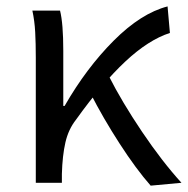

<svg xmlns="http://www.w3.org/2000/svg" viewBox="-20 -576 592 605"><path d="M82 -542.6H169.2Q179.4 -502.4 179.4 -415.8V-242.2H183.6Q252 -361.4 338.2 -447.8Q424.4 -534.2 508 -555.8L515.4 -472.2Q447.8 -450.4 374.8 -382.1Q301.8 -313.8 219.6 -199Q195.6 -168.6 186.1 -127.2Q176.6 -85.8 175 -27.8V0H92.8V-394.4Q92.8 -439.4 90.9 -474.8Q89 -510.2 82 -542.6ZM264.6 -282.8 322.6 -337Q364.2 -254.8 427.5 -160.9Q490.8 -67 551.8 0L454.8 9Q408.8 -43.2 356.8 -123.7Q304.8 -204.2 264.6 -282.8Z"/></svg>

Font: 寒蝉端黑体 Light
Style: Regular
Weight: 300
Designer: ChillDuanSans {Warren2060}; 
Source Han Sans {Ryoko NISHIZUKA 西塚涼子 (kana, bopomofo & ideographs); Paul D. Hunt (Latin, G
Foundry: ChillType&Adobe
Version: Version 1.300;Glyphs 3.3 (3306)